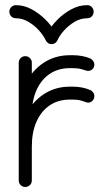

<svg xmlns="http://www.w3.org/2000/svg" viewBox="-20 -728 414 748"><path d="M104 -25.1Q104 -14.4 96.6 -7Q89.2 0.4 78.5 0.4Q67.8 0.4 60.4 -7Q53 -14.4 53 -25.1V-484.4Q53 -494.1 60.4 -501.7Q67.8 -509.2 78.5 -509.2Q89.2 -509.2 96.6 -501.7Q104 -494.1 104 -484.4ZM104 -279.9Q104 -269.1 96.6 -261.8Q89.2 -254.4 78.5 -254.4Q67.8 -254.4 60.4 -261.8Q53 -269.1 53 -279.9Q53 -347.4 78.6 -400.2Q104.2 -453 149.2 -482.9Q194.2 -512.9 252.2 -512.9H263.6Q282.5 -512.9 299.9 -509.7Q317.2 -506.5 332.1 -500.1Q338.6 -496.6 343.1 -490.3Q347.6 -484 347.6 -476.8Q347.6 -464.8 339.3 -457.7Q331 -450.6 320.2 -451.9Q309.2 -455 296.1 -458.8Q283 -462.5 263.6 -462.5H252.2Q206.9 -462.5 173.7 -440.1Q140.5 -417.8 122.2 -376.9Q104 -336.1 104 -279.9ZM104 -157.1Q104 -146.4 96.6 -139.3Q89.2 -132.2 78.5 -132.2Q67.8 -132.2 60.4 -139.3Q53 -146.4 53 -157.1Q53 -224.2 78.6 -277.1Q104.2 -329.9 149.2 -360.1Q194.2 -390.4 252.2 -390.4H263.6Q301.6 -390.4 332.1 -377Q338.6 -374.1 343.1 -367.8Q347.6 -361.5 347.6 -353.2Q347.6 -341.9 339.3 -334.5Q331 -327.1 320.2 -328.4Q309.2 -332.1 296.1 -336.1Q283 -340 263.6 -340H252.2Q206.9 -340 173.7 -317.6Q140.5 -295.2 122.2 -254.1Q104 -213 104 -157.1ZM158.6 -570.1Q150.4 -588.5 132.6 -608.6Q114.8 -628.8 91 -642.8Q67.2 -656.9 41.9 -656.9Q31.1 -656.9 23.8 -664.2Q16.4 -671.6 16.4 -682.4Q16.4 -692.8 23.8 -700.3Q31.1 -707.9 41.9 -707.9Q74.5 -707.9 104.2 -691.4Q133.9 -674.9 156.9 -651.9Q179.9 -628.9 191.6 -608.2H170.1Q181.6 -628.9 204.4 -651.9Q227.2 -674.9 257.2 -691.4Q287.2 -707.9 319.9 -707.9Q330.6 -707.9 337.7 -700.3Q344.8 -692.8 344.8 -682.4Q344.8 -671.6 337.7 -664.2Q330.6 -656.9 319.9 -656.9Q293.9 -656.9 270.3 -642.8Q246.8 -628.8 228.9 -608.6Q211.1 -588.5 203.5 -570.1Q200.6 -564.6 194.9 -560.4Q189.1 -556.1 180.9 -556.1Q172.4 -556.1 166.9 -560.4Q161.5 -564.6 158.6 -570.1Z"/></svg>

Font: Libertine-Super Thin
Style: Regular
Weight: 100
Designer: Bastien Sozeau
Foundry: NBR — Bastien Sozeau
Version: Version 2.003;gftools[0.9.33]